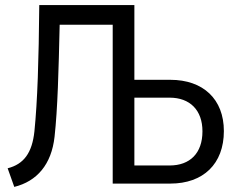

<svg xmlns="http://www.w3.org/2000/svg" viewBox="-20 -720 928 753"><path d="M10 -60 36 13C125 -9 182 -75 194 -184C206 -292 210 -443 214 -623H422V0H648C777 0 858 -77 858 -206C858 -331 777 -407 648 -407H507V-700H134C132 -482 127 -324 115 -205C106 -120 73 -76 10 -60ZM645 -71H507V-337H645C725 -337 774 -288 774 -205C774 -119 725 -71 645 -71Z"/></svg>

Font: Finlandica
Style: Regular
Weight: 400
Designer: Niklas Ekholm, Juho Hiilivirta, Jaakko Suomalainen
Foundry: Helsinki Type Studio
Version: Version 2.000;Glyphs 3.2 (3202)